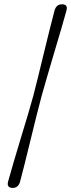

<svg xmlns="http://www.w3.org/2000/svg" viewBox="-20 -771 340 919"><path d="M139 -311Q148.5 -347 161.5 -400Q174.5 -453 188.8 -512Q203 -571 216.8 -626Q230.5 -681 241 -720.5Q249.5 -751 278 -750.5Q306.5 -749.5 298 -720Q288.5 -685 272.8 -631.5Q257 -578 239.2 -518.2Q221.5 -458.5 205.5 -403.5Q189.5 -348.5 179 -311Q169 -273.5 155.2 -218.5Q141.5 -163.5 126.8 -103.5Q112 -43.5 98.8 10.2Q85.5 64 76 99Q67 129.5 39 128.5Q10.5 127 19 97Q30 57.5 46 2.8Q62 -52 80 -111Q98 -170 113.8 -222.8Q129.5 -275.5 139 -311Z"/></svg>

Font: Fraunces 72pt
Style: Bold Italic
Weight: 700
Italic angle: -16°
Version: Version 1.000;[b76b70a41]